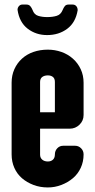

<svg xmlns="http://www.w3.org/2000/svg" viewBox="-20 -812 418 843"><path d="M221 -452Q221 -467 212.5 -474Q204 -481 190 -481Q175 -481 165.5 -474Q156 -467 156 -452V-319H221ZM347 -134Q347 -102 334.5 -75Q322 -48 300 -29.5Q278 -11 249.5 0Q221 11 190 11Q156 11 127 0Q98 -11 76.5 -29.5Q55 -48 43 -75Q31 -102 31 -134V-449Q31 -481 43 -508Q55 -535 76.5 -554.5Q98 -574 127 -584Q156 -594 190 -594Q221 -594 249.5 -584Q278 -574 300 -554.5Q322 -535 334.5 -508Q347 -481 347 -449V-307Q347 -282 329 -264.5Q311 -247 286 -247H156V-133Q156 -119 165.5 -111Q175 -103 190 -103Q204 -103 212.5 -111Q221 -119 221 -134Q221 -150 231.5 -161Q242 -172 257 -172H310Q325 -172 336 -161Q347 -150 347 -134ZM187 -737Q211 -737 229 -742.5Q247 -748 255 -768Q259 -778 264.5 -785Q270 -792 281 -792H299Q309 -792 315 -785Q321 -778 321 -767Q312 -713 275 -685.5Q238 -658 187 -658Q138 -658 101.5 -686Q65 -714 57 -769Q57 -778 63 -785Q69 -792 78 -792H96Q107 -792 113 -785Q119 -778 123 -768Q130 -748 147.5 -742.5Q165 -737 187 -737Z"/></svg>

Font: H.H. Samuel
Style: Regular
Weight: 900
Width: 1
Designer: deFharo
Foundry: deFharo
Version: Version 1.009